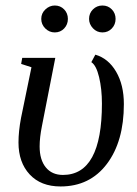

<svg xmlns="http://www.w3.org/2000/svg" viewBox="-20 -670 499 700"><path d="M200.7 9.8Q128.9 9.8 88.1 -34.2Q47.4 -78.1 47.4 -150.4Q47.4 -190.9 56.6 -239.7L94.7 -424.8L57.1 -437L61 -459H181.6L132.8 -210Q124.5 -168.5 124.5 -136.2Q124.5 -87.4 147 -59.8Q169.4 -32.2 209.5 -32.2Q351.6 -32.2 351.6 -292.5Q351.6 -345.7 341.3 -388.7Q331.1 -431.6 313 -443.4L327.6 -470.7Q375 -457 403.3 -408.7Q431.6 -360.4 431.6 -290.5Q431.6 -154.3 369.6 -72.3Q307.6 9.8 200.7 9.8ZM401.4 -601.1Q401.4 -580.6 387.7 -566.2Q374 -551.8 353.5 -551.8Q333 -551.8 318.8 -566.9Q304.7 -582 304.7 -601.1Q304.7 -621.6 318.8 -635.7Q333 -649.9 353.5 -649.9Q374 -649.9 387.7 -635.7Q401.4 -621.6 401.4 -601.1ZM227.5 -601.1Q227.5 -580.6 213.9 -566.2Q200.2 -551.8 179.7 -551.8Q159.7 -551.8 145 -566.4Q130.4 -581.1 130.4 -601.1Q130.4 -621.6 145.5 -635.7Q160.6 -649.9 179.7 -649.9Q200.2 -649.9 213.9 -635.7Q227.5 -621.6 227.5 -601.1Z"/></svg>

Font: Liberation Serif
Style: Italic
Weight: 400
Italic angle: -16.333°
Designer: Steve Matteson
Foundry: Ascender Corporation
Version: Version 2.1.5